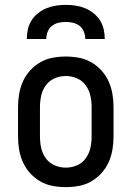

<svg xmlns="http://www.w3.org/2000/svg" viewBox="-20 -760 540 788"><path d="M250 8Q223 8 196 3Q169 -2 145.5 -15.5Q122 -29 103.5 -49.5Q85 -70 74 -94.5Q63 -119 58.5 -146Q54 -173 54 -200V-320Q54 -347 58.5 -374Q63 -401 74 -425.5Q85 -450 103.5 -470.5Q122 -491 145.5 -504.5Q169 -518 196 -523Q223 -528 250 -528Q277 -528 304 -523Q331 -518 354.5 -504.5Q378 -491 396.5 -470.5Q415 -450 426 -425.5Q437 -401 441.5 -374Q446 -347 446 -320V-200Q446 -173 441.5 -146Q437 -119 426 -94.5Q415 -70 396.5 -49.5Q378 -29 354.5 -15.5Q331 -2 304 3Q277 8 250 8ZM250 -72Q274 -72 296 -81.5Q318 -91 332 -110.5Q346 -130 351 -153Q356 -176 356 -200V-320Q356 -344 351 -367Q346 -390 332 -409.5Q318 -429 296 -438.5Q274 -448 250 -448Q226 -448 204 -438.5Q182 -429 168 -409.5Q154 -390 149 -367Q144 -344 144 -320V-200Q144 -176 149 -153Q154 -130 168 -110.5Q182 -91 204 -81.5Q226 -72 250 -72ZM90 -600Q90 -620 94.5 -640Q99 -660 110 -677Q121 -694 137 -706.5Q153 -719 171.5 -726.5Q190 -734 210 -737Q230 -740 250 -740Q270 -740 290 -737Q310 -734 328.5 -726.5Q347 -719 363 -706.5Q379 -694 390 -677Q401 -660 405.5 -640Q410 -620 410 -600H330Q330 -615 324.5 -629.5Q319 -644 307 -653.5Q295 -663 280 -666.5Q265 -670 250 -670Q235 -670 220 -666.5Q205 -663 193 -653.5Q181 -644 175.5 -629.5Q170 -615 170 -600Z"/></svg>

Font: Iosevka Curly Medium
Style: Regular
Weight: 500
Monospace: yes
Designer: Belleve Invis
Foundry: Belleve Invis
Version: Version 22.1.2; ttfautohint (v1.8.4)